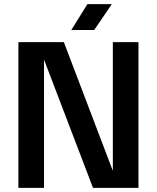

<svg xmlns="http://www.w3.org/2000/svg" viewBox="-20 -909 759 929"><path d="M69 0V-705H289L525 -85H526V-705H650V0H430L194 -618H193V0ZM403 -889H521L436 -764H325Z"/></svg>

Font: TikTok Sans 24pt SemiBold
Style: Regular
Weight: 600
Version: Version 4.000